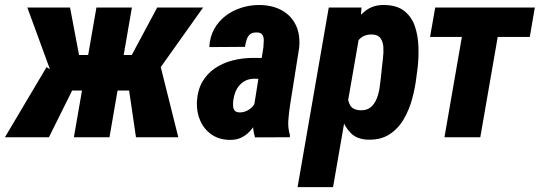

<svg xmlns="http://www.w3.org/2000/svg" viewBox="-46 -559 2198 782"><path d="M189 -190.4 65.4 -528.3H239.3L275.9 -335H362.8L319.8 -190.4ZM259.3 -213.4 153.3 0H-25.9L143.6 -285.6ZM491.2 -528.3 399.9 0H254.9L346.7 -528.3ZM781.2 -528.3 541 -190.4H403.8L412.1 -335H490.7L594.2 -528.3ZM507.8 0 475.1 -222.7 607.9 -289.1 680.2 0Z M988.8 -127.4 1026.9 -366.7Q1027.8 -379.9 1028.3 -393.6Q1028.8 -407.2 1022.9 -417Q1017.1 -426.8 999.5 -426.8Q981 -427.2 971.7 -418.7Q962.4 -410.2 958.3 -396.5Q954.1 -382.8 951.7 -368.2L806.6 -367.2Q808.6 -408.7 826.4 -440.7Q844.2 -472.7 873 -494.6Q901.9 -516.6 938 -527.8Q974.1 -539.1 1013.2 -538.6Q1065.4 -537.6 1103.3 -516.1Q1141.1 -494.6 1159.4 -455.8Q1177.7 -417 1172.4 -363.8L1135.3 -130.4Q1130.9 -101.1 1128.4 -69.6Q1126 -38.1 1134.8 -9.3L1134.3 0L992.7 0.5Q983.4 -30.3 983.9 -63Q984.4 -95.7 988.8 -127.4ZM1040 -322.8 1025.9 -237.8 987.3 -238.3Q968.8 -237.8 954.3 -230.7Q939.9 -223.6 929.4 -211.7Q918.9 -199.7 912.8 -184.3Q906.7 -168.9 904.3 -151.4Q902.8 -139.6 903.3 -128.2Q903.8 -116.7 909.4 -109.1Q915 -101.6 930.2 -101.1Q945.8 -101.1 960.2 -108.2Q974.6 -115.2 984.4 -127Q994.1 -138.7 996.1 -154.8L1013.2 -94.2Q1004.4 -73.7 993.7 -54.7Q982.9 -35.6 968.3 -21Q953.6 -6.3 934.8 2.4Q916 11.2 889.6 10.7Q846.7 10.3 815.9 -11Q785.2 -32.2 769.8 -66.9Q754.4 -101.6 755.9 -143.1Q758.3 -190.9 777.8 -225.1Q797.4 -259.3 829.6 -281Q861.8 -302.7 902.1 -313Q942.4 -323.2 985.8 -323.2Z M1418.5 -418.9 1310.5 203.1H1166L1293 -528.3H1426.3ZM1655.3 -285.6 1649.9 -244.6Q1645 -202.1 1632.8 -156.7Q1620.6 -111.3 1597.9 -72.8Q1575.2 -34.2 1539.3 -11.2Q1503.4 11.7 1451.2 9.8Q1407.2 8.3 1381.6 -18.1Q1356 -44.4 1344.2 -83.5Q1332.5 -122.6 1329.6 -164.3Q1326.7 -206.1 1328.1 -238.8L1334 -283.7Q1340.3 -319.8 1352.8 -364Q1365.2 -408.2 1387 -448.2Q1408.7 -488.3 1441.4 -514.2Q1474.1 -540 1520.5 -538.6Q1572.3 -537.6 1601.8 -513.4Q1631.3 -489.3 1644 -451.4Q1656.7 -413.6 1658.2 -369.6Q1659.7 -325.7 1655.3 -285.6ZM1505.4 -244.1 1509.8 -286.6Q1511.2 -301.8 1513.9 -323.2Q1516.6 -344.7 1515.4 -366.5Q1514.2 -388.2 1504.2 -402.8Q1494.1 -417.5 1470.7 -418.5Q1445.8 -419.4 1429.7 -408.9Q1413.6 -398.4 1404.1 -380.6Q1394.5 -362.8 1389.9 -341.8Q1385.3 -320.8 1382.8 -301.3L1372.6 -221.7Q1370.1 -199.2 1369.9 -173.8Q1369.6 -148.4 1380.4 -129.9Q1391.1 -111.3 1421.4 -109.9Q1447.8 -108.9 1463.6 -122.1Q1479.5 -135.3 1488 -156.5Q1496.6 -177.7 1500 -201.2Q1503.4 -224.6 1505.4 -244.1Z M2002 -528.3 1910.2 0H1764.2L1856 -528.3ZM2132.3 -528.3 2111.8 -408.7H1705.6L1726.6 -528.3Z"/></svg>

Font: Roboto Condensed ExtraBold
Style: Italic
Weight: 800
Italic angle: -12°
Designer: Christian Robertson
Foundry: Google
Version: Version 3.008; 2023